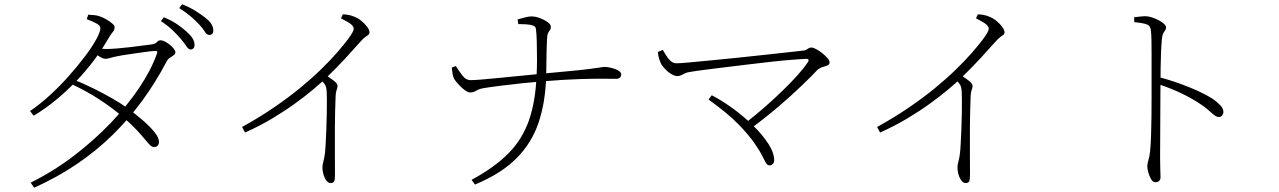

<svg xmlns="http://www.w3.org/2000/svg" viewBox="-20 -821 6000 901"><path d="M874 -589Q864 -589 854 -605Q844 -621 827 -640Q811 -659 789 -680Q767 -701 735 -722L749 -740Q787 -724 813 -706Q839 -688 856 -672Q876 -654 884.5 -639.5Q893 -625 893 -610Q893 -600 888 -594.5Q883 -589 874 -589ZM124 36Q231 -17 326 -89.5Q421 -162 499 -243.5Q577 -325 633 -408.5Q689 -492 716 -568Q723 -584 706 -582Q687 -581 652.5 -576Q618 -571 583.5 -566Q549 -561 530 -557Q514 -554 499 -549.5Q484 -545 475 -545Q464 -545 448 -555Q432 -565 416 -578L430 -597Q445 -594 456.5 -592.5Q468 -591 477 -591Q497 -591 528.5 -593.5Q560 -596 593 -600Q626 -604 652 -607.5Q678 -611 688 -612Q710 -615 716.5 -623.5Q723 -632 734 -632Q742 -632 754 -626Q766 -620 777 -611Q788 -602 795.5 -592.5Q803 -583 803 -575Q803 -567 794.5 -561.5Q786 -556 776 -549Q766 -542 760 -529Q710 -434 647.5 -348.5Q585 -263 508.5 -188Q432 -113 340.5 -51Q249 11 140 60ZM702 -131Q693 -131 683 -141Q673 -151 658 -169.5Q643 -188 619 -213.5Q595 -239 558 -271Q508 -314 446 -354.5Q384 -395 312 -428L325 -448Q374 -428 420.5 -405Q467 -382 508 -358.5Q549 -335 580 -312Q617 -285 650.5 -256Q684 -227 705 -201Q726 -175 726 -156Q726 -144 720 -137.5Q714 -131 702 -131ZM121 -300Q167 -331 214 -374Q261 -417 303.5 -465Q346 -513 379.5 -557.5Q413 -602 432 -637Q451 -672 451 -688Q451 -701 432.5 -711Q414 -721 387 -731L394 -752Q407 -751 421.5 -750Q436 -749 449 -744Q464 -739 480 -729.5Q496 -720 507 -710.5Q518 -701 518 -693Q518 -681 509 -670.5Q500 -660 489 -641Q458 -587 419 -535.5Q380 -484 334.5 -437Q289 -390 239.5 -349.5Q190 -309 138 -278ZM962 -657Q950 -657 941 -672.5Q932 -688 914 -707Q896 -726 875 -744Q854 -762 821 -783L835 -801Q872 -786 898 -769.5Q924 -753 942 -739Q963 -723 972 -708Q981 -693 981 -678Q981 -668 976 -662.5Q971 -657 962 -657Z M1116 -225Q1197 -270 1264.5 -316Q1332 -362 1387.5 -407.5Q1443 -453 1486 -495Q1529 -537 1560.5 -573Q1592 -609 1613 -637Q1640 -674 1640 -685Q1640 -696 1628 -706.5Q1616 -717 1580 -735L1589 -754Q1604 -753 1617.5 -750.5Q1631 -748 1644 -742Q1660 -736 1676 -723Q1692 -710 1703 -695Q1714 -680 1714 -669Q1714 -662 1709 -658Q1704 -654 1694.5 -647.5Q1685 -641 1671 -625Q1642 -592 1601.5 -548Q1561 -504 1505 -450Q1485 -431 1450 -401.5Q1415 -372 1367 -337Q1319 -302 1259 -266Q1199 -230 1130 -199ZM1532 38Q1520 38 1511 25.5Q1502 13 1497.5 -4Q1493 -21 1493 -34Q1493 -48 1497.5 -63Q1502 -78 1505 -103Q1507 -120 1508.5 -150.5Q1510 -181 1511.5 -217Q1513 -253 1513.5 -288.5Q1514 -324 1514 -352Q1514 -380 1513 -393Q1512 -410 1506.5 -421Q1501 -432 1482 -451L1505 -471Q1527 -457 1545.5 -443Q1564 -429 1564 -418Q1564 -410 1560 -399.5Q1556 -389 1555 -372Q1552 -297 1551.5 -224Q1551 -151 1551.5 -92.5Q1552 -34 1552 -2Q1552 24 1547.5 31Q1543 38 1532 38Z M2193 23Q2302 -36 2367 -102.5Q2432 -169 2462.5 -257Q2493 -345 2498 -466Q2500 -500 2500 -542Q2500 -584 2499 -623Q2498 -662 2495 -685Q2494 -697 2480 -701.5Q2466 -706 2447.5 -707Q2429 -708 2412 -708L2409 -730Q2418 -732 2439 -738Q2460 -744 2473 -744Q2493 -744 2514 -736Q2535 -728 2550 -717Q2565 -706 2565 -696Q2565 -685 2560.5 -679.5Q2556 -674 2552 -666Q2548 -658 2547 -637Q2545 -597 2544.5 -549Q2544 -501 2543 -464Q2540 -344 2508 -247.5Q2476 -151 2404 -78.5Q2332 -6 2209 45ZM2187 -387Q2176 -387 2160.5 -398.5Q2145 -410 2131.5 -425Q2118 -440 2113 -448Q2106 -459 2104 -473.5Q2102 -488 2100 -504L2119 -511Q2133 -489 2150 -466.5Q2167 -444 2191 -445Q2205 -445 2236.5 -447.5Q2268 -450 2308 -454Q2348 -458 2389.5 -462Q2431 -466 2466 -469.5Q2501 -473 2521 -475Q2606 -483 2659.5 -488Q2713 -493 2743 -497Q2773 -501 2787 -503Q2801 -505 2806.5 -506Q2812 -507 2817 -507Q2826 -507 2839.5 -504.5Q2853 -502 2865.5 -497.5Q2878 -493 2886.5 -486.5Q2895 -480 2895 -472Q2895 -462 2888.5 -456.5Q2882 -451 2871 -451Q2856 -451 2815.5 -451.5Q2775 -452 2703.5 -450Q2632 -448 2522 -439Q2483 -436 2432 -430.5Q2381 -425 2332.5 -419Q2284 -413 2253 -408Q2228 -404 2216 -396Q2204 -388 2187 -387Z M3481 -246Q3526 -281 3571 -320.5Q3616 -360 3656 -399Q3696 -438 3726 -472Q3756 -506 3771 -529Q3776 -537 3774 -541Q3772 -545 3763 -545Q3739 -544 3695.5 -540.5Q3652 -537 3598 -531Q3544 -525 3486.5 -518Q3429 -511 3375.5 -504.5Q3322 -498 3280 -492.5Q3238 -487 3216 -483Q3205 -482 3195 -477Q3185 -472 3176.5 -468Q3168 -464 3159 -464Q3146 -464 3130 -473.5Q3114 -483 3101.5 -496.5Q3089 -510 3083 -520Q3079 -528 3074 -542.5Q3069 -557 3067 -577L3090 -587Q3097 -576 3106 -561Q3115 -546 3127 -535Q3139 -524 3156 -524Q3170 -524 3214 -528Q3258 -532 3320 -538Q3382 -544 3450 -551Q3518 -558 3581 -565Q3644 -572 3690.5 -577Q3737 -582 3753 -584Q3760 -585 3765 -588.5Q3770 -592 3775.5 -595Q3781 -598 3787 -598Q3796 -598 3810 -590.5Q3824 -583 3838.5 -571.5Q3853 -560 3863 -548.5Q3873 -537 3873 -529Q3873 -518 3863.5 -514Q3854 -510 3840.5 -506.5Q3827 -503 3815 -492Q3788 -463 3741 -418Q3694 -373 3634 -321.5Q3574 -270 3506 -220ZM3591 -45Q3581 -45 3574 -57Q3567 -69 3555 -93Q3543 -117 3518 -152.5Q3493 -188 3448 -235Q3420 -264 3384 -293.5Q3348 -323 3305 -354L3320 -374Q3367 -350 3418.5 -312.5Q3470 -275 3514 -232Q3558 -189 3585.5 -146.5Q3613 -104 3613 -68Q3613 -58 3606.5 -51.5Q3600 -45 3591 -45Z M4096 -225Q4177 -270 4244.5 -316Q4312 -362 4367.5 -407.5Q4423 -453 4466 -495Q4509 -537 4540.5 -573Q4572 -609 4593 -637Q4620 -674 4620 -685Q4620 -696 4608 -706.5Q4596 -717 4560 -735L4569 -754Q4584 -753 4597.5 -750.5Q4611 -748 4624 -742Q4640 -736 4656 -723Q4672 -710 4683 -695Q4694 -680 4694 -669Q4694 -662 4689 -658Q4684 -654 4674.5 -647.5Q4665 -641 4651 -625Q4622 -592 4581.5 -548Q4541 -504 4485 -450Q4465 -431 4430 -401.5Q4395 -372 4347 -337Q4299 -302 4239 -266Q4179 -230 4110 -199ZM4512 38Q4500 38 4491 25.5Q4482 13 4477.5 -4Q4473 -21 4473 -34Q4473 -48 4477.5 -63Q4482 -78 4485 -103Q4487 -120 4488.5 -150.5Q4490 -181 4491.5 -217Q4493 -253 4493.5 -288.5Q4494 -324 4494 -352Q4494 -380 4493 -393Q4492 -410 4486.5 -421Q4481 -432 4462 -451L4485 -471Q4507 -457 4525.5 -443Q4544 -429 4544 -418Q4544 -410 4540 -399.5Q4536 -389 4535 -372Q4532 -297 4531.5 -224Q4531 -151 4531.5 -92.5Q4532 -34 4532 -2Q4532 24 4527.5 31Q4523 38 4512 38Z M5402 34Q5390 34 5381.5 19.5Q5373 5 5368.5 -12.5Q5364 -30 5364 -39Q5364 -54 5369 -69Q5374 -84 5377 -111Q5380 -139 5381.5 -182Q5383 -225 5383.5 -273.5Q5384 -322 5384 -367Q5384 -412 5384 -443Q5384 -473 5384 -505.5Q5384 -538 5384 -569.5Q5384 -601 5383.5 -629Q5383 -657 5381 -676Q5380 -699 5363 -706Q5346 -713 5303 -717L5302 -740Q5320 -742 5332 -743.5Q5344 -745 5354 -745Q5369 -745 5385.5 -739.5Q5402 -734 5417.5 -726Q5433 -718 5442.5 -709Q5452 -700 5452 -692Q5452 -684 5448 -679Q5444 -674 5439.5 -666.5Q5435 -659 5433 -643Q5430 -615 5428.5 -577.5Q5427 -540 5426.5 -504Q5426 -468 5426 -442Q5426 -429 5425.5 -388.5Q5425 -348 5425 -293.5Q5425 -239 5424.5 -182Q5424 -125 5424 -78Q5424 -47 5425 -25.5Q5426 -4 5426 10Q5426 22 5419.5 28Q5413 34 5402 34ZM5699 -272Q5692 -272 5684.5 -276.5Q5677 -281 5667.5 -289.5Q5658 -298 5644.5 -309.5Q5631 -321 5611 -334Q5572 -360 5524 -383Q5476 -406 5419 -425V-459Q5491 -440 5560 -412Q5629 -384 5671 -357Q5690 -344 5705.5 -328Q5721 -312 5721 -296Q5721 -287 5715.5 -279.5Q5710 -272 5699 -272Z"/></svg>

Font: Noto Serif KR ExtraLight
Style: Regular
Weight: 200
Designer: Ryoko NISHIZUKA 西塚涼子 (kana & ideographs); Frank Grießhammer (Latin, Greek & Cyrillic); Wenlong ZHANG 张文龙 (bopomofo); San
Foundry: Adobe
Version: Version 2.002-H1;hotconv 1.1.0;makeotfexe 2.6.0